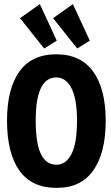

<svg xmlns="http://www.w3.org/2000/svg" viewBox="-20 -898 540 930"><path d="M253 12Q133 12 73.5 -72.5Q14 -157 14 -313Q14 -467 73.5 -551Q133 -635 253 -635Q371 -635 431.5 -551Q492 -467 492 -313Q492 -157 431.5 -72Q371 13 253 12ZM253 -100Q299 -100 326 -151.5Q353 -203 353 -315Q353 -419 326 -471Q299 -523 253 -523Q153 -523 153 -315Q153 -203 178.5 -151.5Q204 -100 253 -100ZM194 -663 77 -810 173 -878 255 -701ZM354 -663 237 -810 333 -878 415 -701Z"/></svg>

Font: Inconsolata Black
Style: Regular
Weight: 900
Monospace: yes
Designer: Raph Levien, Cyreal, Brenton Simpson
Foundry: Raph Levien, Cyreal, Google
Version: Version 3.001; ttfautohint (v1.8.2.53-6de2)